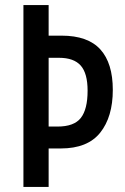

<svg xmlns="http://www.w3.org/2000/svg" viewBox="-20 -734 490 754"><path d="M423 -381Q423 -275 373.5 -213Q324 -151 219 -151H171V0H72V-714H171V-594H222Q325 -594 374 -540Q423 -486 423 -381ZM206 -237Q271 -237 297.5 -271Q324 -305 324 -378Q324 -446 297 -476.5Q270 -507 212 -507H171V-237Z"/></svg>

Font: Noto Sans Gurmukhi ExtraCondensed Medium
Style: Regular
Weight: 500
Width: 2
Designer: Jelle Bosma - Monotype Design Team
Foundry: Monotype Imaging Inc.
Version: Version 2.004; ttfautohint (v1.8.4.7-5d5b)